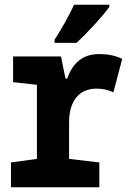

<svg xmlns="http://www.w3.org/2000/svg" viewBox="-20 -786 540 806"><path d="M209 -619V-606H301C347 -648 412 -719 439 -757V-766H291C270 -721 243 -672 209 -619ZM26 0H397V-104L270 -119V-272C270 -361 311 -414 385 -414C409 -414 436 -409 456 -398L493 -539C460 -555 426 -559 396 -559C321 -559 283 -515 262 -456H255L236 -549H35V-441L135 -430V-119L26 -104Z"/></svg>

Font: Noto Sans Mono ExtraCondensed ExtraBold
Style: Regular
Weight: 800
Width: 2
Designer: Monotype Design Team
Foundry: Monotype Imaging Inc.
Version: Version 2.014